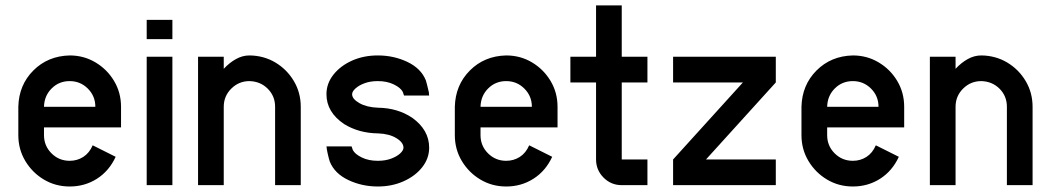

<svg xmlns="http://www.w3.org/2000/svg" viewBox="-20 -676 3837 701"><path d="M234.4 -379.9Q195.3 -379.9 168.5 -353Q141.6 -326.2 140.6 -286.1H328.1Q328.1 -325.2 300.8 -352.5Q273.4 -379.9 234.4 -379.9ZM421.9 -210.9H140.6V-182.6Q140.6 -143.6 168 -116.2Q195.3 -88.9 234.4 -88.9Q261.7 -88.9 283.9 -103Q306.2 -117.2 318.4 -145.5L402.3 -103.5Q378.4 -51.8 334 -23.4Q289.6 4.9 234.4 4.9Q182.6 4.9 140.1 -20.5Q97.7 -45.9 72.3 -88.4Q46.9 -130.9 46.9 -182.6V-286.1Q48.8 -365.7 101.8 -418.7Q154.8 -471.7 234.4 -473.6Q286.1 -473.6 328.6 -448.2Q371.1 -422.9 396.5 -380.4Q421.9 -337.9 421.9 -286.1Z M609.4 -468.8V0H515.6V-468.8ZM515.6 -533.2V-603.5H609.4V-533.2Z M890.6 -473.6Q942.9 -473.1 985.1 -448Q1027.3 -422.9 1052.7 -380.4Q1078.1 -337.9 1078.1 -286.1V0H984.4V-286.1Q984.4 -325.2 957.5 -352.1Q930.7 -378.9 890.6 -379.9Q852.1 -379.9 824.5 -352.5Q796.9 -325.2 796.9 -286.1V0H703.1V-468.8H796.9V-424.8Q817.9 -447.3 841.6 -460.4Q865.2 -473.6 890.6 -473.6Z M1484.9 -246.1Q1546.9 -201.7 1546.9 -136.7Q1546.9 -97.7 1521.5 -65.4Q1496.1 -33.2 1453.6 -14.2Q1411.1 4.9 1359.4 4.9Q1301.3 4.9 1251.5 -18.8Q1201.7 -42.5 1184.1 -85.9Q1182.6 -90.3 1180.4 -98.6Q1178.2 -106.9 1176.3 -115.7Q1174.3 -124.5 1173.3 -130.9Q1172.9 -132.8 1172.4 -139.2Q1172.4 -140.1 1171.9 -140.6V-141.6H1263.7L1268.1 -128.4Q1275.9 -113.3 1300.8 -101.1Q1325.7 -88.9 1359.4 -88.9Q1386.7 -88.9 1407.7 -96.7Q1428.7 -104.5 1440.9 -115.7Q1453.1 -127 1453.1 -136.7Q1453.1 -155.8 1427.2 -171.6Q1401.4 -187.5 1360.4 -189Q1290 -189.9 1236.3 -223.1Q1171.9 -266.6 1171.9 -332Q1171.9 -371.1 1197.3 -403.3Q1222.7 -435.5 1265.1 -454.6Q1307.6 -473.6 1359.4 -473.6Q1417.5 -473.6 1467.3 -450Q1517.1 -426.3 1534.7 -382.8Q1536.1 -378.4 1538.3 -370.1Q1540.5 -361.8 1542.5 -353Q1544.4 -344.2 1545.9 -338.4Q1545.9 -335.9 1546.4 -329.6Q1546.4 -328.6 1546.9 -328.1V-327.1H1455.1L1450.7 -340.3Q1442.9 -355.5 1418 -367.7Q1393.1 -379.9 1359.4 -379.9Q1332 -379.9 1311 -372.1Q1290 -364.3 1277.8 -353Q1265.6 -341.8 1265.6 -332Q1265.6 -314.5 1292.5 -299.3Q1319.3 -284.2 1360.8 -282.7Q1431.6 -281.7 1484.9 -246.1Z M1828.1 -379.9Q1789.1 -379.9 1762.2 -353Q1735.4 -326.2 1734.4 -286.1H1921.9Q1921.9 -325.2 1894.5 -352.5Q1867.2 -379.9 1828.1 -379.9ZM2015.6 -210.9H1734.4V-182.6Q1734.4 -143.6 1761.7 -116.2Q1789.1 -88.9 1828.1 -88.9Q1855.5 -88.9 1877.7 -103Q1899.9 -117.2 1912.1 -145.5L1996.1 -103.5Q1972.2 -51.8 1927.7 -23.4Q1883.3 4.9 1828.1 4.9Q1776.4 4.9 1733.9 -20.5Q1691.4 -45.9 1666 -88.4Q1640.6 -130.9 1640.6 -182.6V-286.1Q1642.6 -365.7 1695.6 -418.7Q1748.5 -471.7 1828.1 -473.6Q1879.9 -473.6 1922.4 -448.2Q1964.8 -422.9 1990.2 -380.4Q2015.6 -337.9 2015.6 -286.1Z M2250 -93.8H2343.8V0H2250Q2210.9 0 2183.6 -27.6Q2156.2 -55.2 2156.2 -93.8V-375H2062.5V-468.8H2156.2V-656.2H2250V-468.8H2343.8V-375H2250Z M2437.5 -468.8H2812.5V-375L2557.6 -93.8H2812.5V0H2437.5V-93.8L2692.4 -375H2437.5Z M3093.8 -379.9Q3054.7 -379.9 3027.8 -353Q3001 -326.2 3000 -286.1H3187.5Q3187.5 -325.2 3160.2 -352.5Q3132.8 -379.9 3093.8 -379.9ZM3281.2 -210.9H3000V-182.6Q3000 -143.6 3027.3 -116.2Q3054.7 -88.9 3093.8 -88.9Q3121.1 -88.9 3143.3 -103Q3165.5 -117.2 3177.7 -145.5L3261.7 -103.5Q3237.8 -51.8 3193.4 -23.4Q3148.9 4.9 3093.8 4.9Q3042 4.9 2999.5 -20.5Q2957 -45.9 2931.6 -88.4Q2906.2 -130.9 2906.2 -182.6V-286.1Q2908.2 -365.7 2961.2 -418.7Q3014.2 -471.7 3093.8 -473.6Q3145.5 -473.6 3188 -448.2Q3230.5 -422.9 3255.9 -380.4Q3281.2 -337.9 3281.2 -286.1Z M3562.5 -473.6Q3614.7 -473.1 3657 -448Q3699.2 -422.9 3724.6 -380.4Q3750 -337.9 3750 -286.1V0H3656.2V-286.1Q3656.2 -325.2 3629.4 -352.1Q3602.5 -378.9 3562.5 -379.9Q3523.9 -379.9 3496.3 -352.5Q3468.8 -325.2 3468.8 -286.1V0H3375V-468.8H3468.8V-424.8Q3489.7 -447.3 3513.4 -460.4Q3537.1 -473.6 3562.5 -473.6Z"/></svg>

Font: Lambda
Style: Regular
Weight: 400
Designer: GGBotNet
Version: 0.22